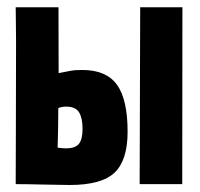

<svg xmlns="http://www.w3.org/2000/svg" viewBox="-20 -515 558 537"><path d="M370.6 0 372.1 -494.6H490.2L489.7 0ZM165 -216.8Q159.2 -216.8 153.8 -215.8Q148.4 -214.8 145.5 -213.9L143.1 -212.4Q142.6 -144 141.8 -126Q141.1 -107.9 141.1 -102.1Q154.8 -100.1 164.6 -100.1Q191.4 -100.1 201.2 -113.3Q210.9 -126.5 210.9 -154.3Q210.9 -184.6 201.2 -200.7Q191.4 -216.8 165 -216.8ZM23.9 -494.6H44.4H143.6L144 -310.5Q154.3 -312.5 165.5 -314.7Q176.8 -316.9 180.7 -317.6Q184.6 -318.4 191.9 -318.8Q199.2 -319.3 210.4 -319.3Q276.9 -319.3 306.9 -278.3Q336.9 -237.3 336.9 -146.5Q336.9 -66.9 300.5 -32.2Q264.2 2.4 174.8 2.4Q152.8 2.4 103.3 1.2Q53.7 0 23.9 0Q23.9 -33.7 24.4 -159.4Q24.9 -285.2 24.9 -400.4Q24.9 -428.2 24.4 -450.7Q23.9 -473.1 23.9 -494.6Z"/></svg>

Font: Fantasque Sans Mono
Style: Bold
Weight: 700
Monospace: yes
Designer: Jany Belluz
Version: Version 1.8.0 ; ttfautohint (v1.8.2)